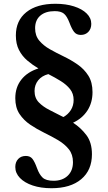

<svg xmlns="http://www.w3.org/2000/svg" viewBox="-20 -841 570 1017"><path d="M252.5 156Q196.5 156 153.2 141.5Q110 127 85.5 101.5Q61 76 61 43.5Q61 17.5 76.2 1.2Q91.5 -15 117 -15Q139.5 -15 151.5 0Q163.5 15 176 49.5Q188 83 205.8 99.8Q223.5 116.5 264 116.5Q310.5 116.5 338.5 90Q366.5 63.5 366.5 18Q366.5 -23 344.5 -50.5Q322.5 -78 287.8 -98.5Q253 -119 214 -138Q175 -157 140.2 -180.5Q105.5 -204 83.2 -237.5Q61 -271 61 -321Q61 -378.5 93 -419.2Q125 -460 183.5 -478.5Q151.5 -497.5 124.2 -520.8Q97 -544 80.5 -576.2Q64 -608.5 64 -653Q64 -732 119.5 -776.5Q175 -821 273.5 -821Q329 -821 372 -807.2Q415 -793.5 439.2 -769.5Q463.5 -745.5 463.5 -714.5Q463.5 -688.5 448 -672.2Q432.5 -656 408 -656Q385 -656 372.5 -672Q360 -688 348 -720.5Q334.5 -756 318.2 -769Q302 -782 270 -782Q221 -782 193.5 -758.2Q166 -734.5 166 -691.5Q166 -652 188 -625.8Q210 -599.5 244.5 -580Q279 -560.5 318 -541.8Q357 -523 391.5 -499Q426 -475 448 -440.2Q470 -405.5 470 -353Q470 -297 442.8 -255.2Q415.5 -213.5 367 -191Q408 -164.5 437.5 -125.5Q467 -86.5 467 -24Q467 60.5 410.2 108.2Q353.5 156 252.5 156ZM315.5 -221Q340.5 -234.5 355.2 -258Q370 -281.5 370 -311.5Q370 -345 351.2 -368.8Q332.5 -392.5 302 -411.5Q271.5 -430.5 236 -448.5Q201.5 -439.5 182.2 -415.5Q163 -391.5 163 -359Q163 -322 185.5 -298.8Q208 -275.5 243 -258Q278 -240.5 315.5 -221Z"/></svg>

Font: Libre Caslon Text Medium
Style: Regular
Weight: 500
Designer: Pablo Impallari, Rodrigo Fuenzalida, Katja Schimmel
Foundry: Pablo Impallari, Rodrigo Fuenzalida
Version: Version 2.000